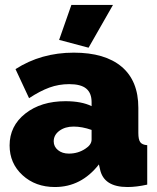

<svg xmlns="http://www.w3.org/2000/svg" viewBox="-20 -750 639 780"><path d="M339.8 -556.2 220.2 -587.9 270 -730H439ZM19 -159.2Q19 -238.3 82.8 -288.6Q146.5 -338.9 246.1 -338.9Q311 -338.9 352.1 -318.8V-335Q352.1 -372.1 330.3 -390.1Q308.6 -408.2 261.2 -408.2Q218.8 -408.2 180.7 -394.3Q142.6 -380.4 98.1 -351.1L43 -469.2Q147 -536.1 279.8 -536.1Q406.2 -536.1 474.1 -479Q542 -421.9 542 -312V-210Q542 -183.1 549.8 -172.4Q557.6 -161.6 578.1 -160.2V0Q534.2 9.8 498 9.8Q400.9 9.8 386.2 -63L381.8 -82Q310.1 9.8 203.1 9.8Q124 9.8 71.5 -38.3Q19 -86.4 19 -159.2ZM327.1 -146Q352.1 -162.1 352.1 -183.1V-222.2Q313.5 -235.8 278.8 -235.8Q244.6 -235.8 221.4 -218.8Q198.2 -201.7 198.2 -175.8Q198.2 -154.3 215.6 -140.1Q232.9 -126 259.8 -126Q297.4 -126 327.1 -146Z"/></svg>

Font: Rawline Black
Style: Regular
Weight: 900
Designer: Matt McInerney, Pablo Impallari, Rodrigo Fuenzalida
Foundry: Matt McInerney, Pablo Impallari, Rodrigo Fuenzalida
Version: Version 4.020;PS 004.020;hotconv 1.0.88;makeotf.lib2.5.64775